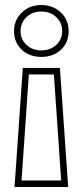

<svg xmlns="http://www.w3.org/2000/svg" viewBox="-20 -579 329 766"><path d="M228 -455Q228 -488 204.5 -510.5Q181 -533 145 -533Q109 -533 85.5 -510.5Q62 -488 62 -455Q62 -422 85.5 -400Q109 -378 145 -378Q181 -378 204.5 -400Q228 -422 228 -455ZM254 -455Q254 -410 223.5 -381Q193 -352 145 -352Q97 -352 66.5 -381Q36 -410 36 -455Q36 -499 67 -529Q98 -559 145 -559Q192 -559 223 -529Q254 -499 254 -455ZM195 -282H95L66 141H224ZM252 167H38L71 -308H219Z"/></svg>

Font: CMG Sans Outline
Style: Outline
Weight: 700
Designer: Julieta Ulanovsky
Foundry: Julieta Ulanovsky
Version: Version 7.200